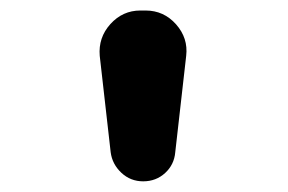

<svg xmlns="http://www.w3.org/2000/svg" viewBox="-20 -800 540 360"><path d="M252.9 -780.3Q287.1 -780.3 310.1 -754.4Q333 -728.5 329.1 -695.3L308.6 -514.6Q306.6 -491.2 289.6 -475.6Q272.5 -460 248.5 -460Q224.6 -460 207.5 -476.1Q190.4 -492.2 187.5 -514.6L167 -695.3Q164.1 -729.5 187 -754.9Q210 -780.3 243.2 -780.3Z"/></svg>

Font: Rounded-X Mgen+ 2m bold
Style: Bold
Weight: 700
Designer: [Source Han Sans]
Ryoko NISHIZUKA  (kana & ideographs); Paul D. Hunt (Latin, Greek & Cyrillic); Wenlong ZHANG  (bopomofo
Version: Version 1.059.20150602